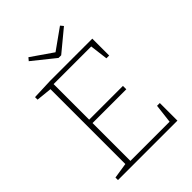

<svg xmlns="http://www.w3.org/2000/svg" viewBox="-247 -1003 1126 1126"><g transform="rotate(-45 315.5 -440.5)"><path d="M514 -28 528 -146H551V0H58V-21L155 -36V-657L58 -667V-688L189 -693H538V-553H515L501 -665H189V-370H469V-342H189V-28ZM329 -789 458 -881 473 -863 340 -753H318L181 -863L196 -881Z"/></g></svg>

Font: Bitter Pro ExtraLight
Style: Regular
Weight: 275
Designer: Sol Matas, and Bitter project Authors
Foundry: Sol Matas
Version: Version 1.010